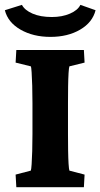

<svg xmlns="http://www.w3.org/2000/svg" viewBox="-34 -782 419 802"><path d="M34.2 0 31.2 -52.7 94.7 -69.3Q96.7 -74.2 98.1 -95.7Q99.6 -117.2 100.6 -150.9Q101.6 -184.6 101.6 -221.7V-351.6Q101.6 -390.6 100.6 -424.3Q99.6 -458 98.1 -480Q96.7 -502 94.7 -504.9L31.2 -520.5L34.2 -573.2H316.4L319.3 -520.5L255.9 -504.9Q253.9 -500 252.4 -477.1Q251 -454.1 250.5 -420.9Q250 -387.7 250 -351.6V-221.7Q250 -187.5 250.5 -154.3Q251 -121.1 252.4 -98.1Q253.9 -75.2 255.9 -69.3L319.3 -52.7L316.4 0ZM301.8 -761.7 365.2 -739.3Q352.5 -688.5 300.8 -658.2Q249 -627.9 176.8 -627.9Q104.5 -627.9 51.8 -658.2Q-1 -688.5 -13.7 -739.3L57.6 -761.7Q69.3 -739.3 102.1 -725.1Q134.8 -710.9 182.6 -710.9Q225.6 -710.9 258.3 -725.1Q291 -739.3 301.8 -761.7Z"/></svg>

Font: Crimson Pro ExtraBold
Style: Regular
Weight: 800
Designer: Jacques Le Bailly
Foundry: Baron von Fonthausen
Version: Version 1.003